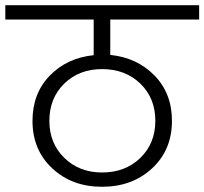

<svg xmlns="http://www.w3.org/2000/svg" viewBox="-49 -760 775 728"><path d="M337.9 -106Q425.8 -106 482.9 -161.1Q540 -216.3 540 -301.8Q540 -387.7 483.2 -442.9Q426.3 -498 337.9 -498Q251 -498 194.6 -442.9Q138.2 -387.7 138.2 -301.8Q138.2 -216.8 194.8 -161.4Q251.5 -106 337.9 -106ZM337.9 -51.8Q224.1 -51.8 149.2 -121.6Q74.2 -191.4 74.2 -301.8Q74.2 -405.8 139.6 -473.1Q205.1 -540.5 306.2 -550.8V-686H-28.8V-740.2H706.1V-686H369.1V-551.8Q470.7 -541.5 536.9 -473.6Q603 -405.8 603 -301.8Q603 -191.4 527.6 -121.6Q452.1 -51.8 337.9 -51.8Z"/></svg>

Font: SVN-Poppins Light
Style: Regular
Weight: 300
Designer: Ninad Kale (Devanagari), Jonny Pinhorn (Latin)
Foundry: Indian Type Foundry
Version: Version 3.002 2017